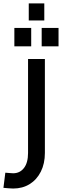

<svg xmlns="http://www.w3.org/2000/svg" viewBox="-61 -840 358 1107"><path d="M14.8 247Q1.8 247 -12.7 245.5Q-27.2 244 -41.2 243L-30.3 155.7Q-15 156.7 -4 157.8Q7 159 14.8 159Q53.6 159 77.1 128.7Q100.7 98.3 100.7 42V-500H197.8V42Q197.8 103 174.5 149.5Q151.2 196 110 221.5Q68.8 247 14.8 247ZM104.8 -722V-820.3H194.4V-722ZM21.8 -573V-678.8H118.9V-573ZM179.3 -573V-678.8H276.5V-573Z"/></svg>

Font: TitilliumWeb ExtraLight
Style: Regular
Weight: 400
Designer: Mohamed Gaber, Accademia di Belle Arti di Urbino and others
Foundry: Kief Type Foundry, Accademia di Belle Arti di Urbino and others
Version: Version 3.000; ttfautohint (v1.8.2)